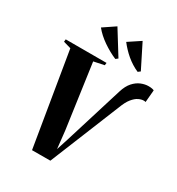

<svg xmlns="http://www.w3.org/2000/svg" viewBox="-227 -1127 1165 1267"><g transform="rotate(30 355.0 -493.0)"><path d="M212.5 1.5 95 -707.5 37.5 -724 39.5 -743H350.5L348 -724L269 -707.5L337.5 -219.5L355 -59L336 -38L380.5 -176L518 -621Q533 -670 558 -697.8Q583 -725.5 612 -737.2Q641 -749 668 -749Q685.5 -749 696.2 -746.5Q707 -744 710.5 -741.5L702.5 -648.5Q698.5 -649.5 695.8 -650Q693 -650.5 688 -650.5Q670 -650.5 649 -640.2Q628 -630 607 -604.2Q586 -578.5 568 -530.5L352 1ZM574.5 -807.5 557.5 -794.5Q533 -805 510 -819.5Q487 -834 466.5 -851.2Q446 -868.5 427.8 -887.8Q409.5 -907 393.5 -928L484 -988ZM404 -807.5 387.5 -794.5Q362 -805 336 -819.5Q310 -834 285.2 -851Q260.5 -868 239.2 -887.2Q218 -906.5 201.5 -927L292 -988Z"/></g></svg>

Font: Merriweather 144pt ExtraBold
Style: Italic
Weight: 800
Italic angle: -7.8°
Version: Version 2.101